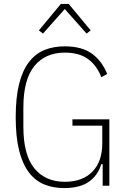

<svg xmlns="http://www.w3.org/2000/svg" viewBox="-20 -946 646 978"><path d="M503 -110H496Q479 -53 433 -20.5Q387 12 307 12Q251 12 205.5 -6.5Q160 -25 127.5 -67.5Q95 -110 77.5 -179Q60 -248 60 -349Q60 -450 77.5 -519Q95 -588 128 -630.5Q161 -673 207 -691.5Q253 -710 310 -710Q397 -710 448.5 -672.5Q500 -635 526 -569L496 -553Q473 -613 428 -645.5Q383 -678 310 -678Q211 -678 155 -609.5Q99 -541 99 -397V-301Q99 -157 155 -88.5Q211 -20 310 -20Q401 -20 451 -72Q501 -124 501 -216V-306H349V-338H537V0H503ZM330 -926 442 -791 421 -775 310 -900 199 -775 178 -791 290 -926Z"/></svg>

Font: IBM Plex Sans Condensed ExtraLight
Style: Regular
Weight: 200
Width: 3
Designer: Mike Abbink, Paul van der Laan, Pieter van Rosmalen
Foundry: Bold Monday
Version: Version 1.3